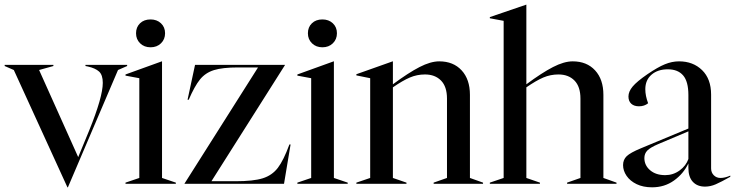

<svg xmlns="http://www.w3.org/2000/svg" viewBox="-42 -785 3139 820"><path d="M17 -486 -22 -503V-508H186V-503L125 -486L292 -114L339 -228Q397 -371 397 -431Q397 -465 381 -479.5Q365 -494 333 -501L323 -503V-508H501V-503L462 -486L248 15H246Z M494 -5 553 -25V-451L494 -462V-467L649 -523H650V-25L709 -5V0H494ZM539 -643Q539 -669 556 -685.5Q573 -702 601 -702Q628 -702 645.5 -685.5Q663 -669 663 -643Q663 -617 645.5 -600Q628 -583 601 -583Q574 -583 556.5 -600Q539 -617 539 -643Z M746 -1 1060 -497H975Q908 -497 871.5 -485.5Q835 -474 812 -445.5Q789 -417 764 -359H759L791 -508H1175V-507L861 -11H964Q1040 -11 1080 -23.5Q1120 -36 1144.5 -68Q1169 -100 1194 -168H1199L1171 0H746Z M1228 -5 1287 -25V-451L1228 -462V-467L1383 -523H1384V-25L1443 -5V0H1228ZM1273 -643Q1273 -669 1290 -685.5Q1307 -702 1335 -702Q1362 -702 1379.5 -685.5Q1397 -669 1397 -643Q1397 -617 1379.5 -600Q1362 -583 1335 -583Q1308 -583 1290.5 -600Q1273 -617 1273 -643Z M1480 -5 1539 -25V-451L1480 -463V-468L1635 -523H1636V-425Q1702 -474 1749.5 -498.5Q1797 -523 1834 -523Q1894 -523 1929.5 -484.5Q1965 -446 1965 -380V-25L2021 -5V0H1810V-5L1867 -25V-364Q1867 -415 1841.5 -441Q1816 -467 1773 -467Q1739 -467 1708.5 -454Q1678 -441 1636 -412V-25L1694 -5V0H1480Z M2050 -5 2109 -25V-696L2050 -707V-712L2205 -765H2206V-425Q2272 -474 2319.5 -498.5Q2367 -523 2404 -523Q2464 -523 2499.5 -484.5Q2535 -446 2535 -380V-25L2591 -5V0H2380V-5L2437 -25V-364Q2437 -415 2411.5 -441Q2386 -467 2343 -467Q2309 -467 2278.5 -454Q2248 -441 2206 -412V-25L2264 -5V0H2050Z M2619 -80Q2619 -103 2634.5 -118Q2650 -133 2696 -152L2898 -236V-379Q2898 -437 2875.5 -463Q2853 -489 2810 -489Q2767 -489 2740.5 -466Q2714 -443 2714 -404Q2714 -376 2726 -344Q2710 -331 2687 -331Q2666 -331 2654 -342Q2642 -353 2642 -373Q2642 -394 2660 -415.5Q2678 -437 2723 -468Q2767 -498 2797.5 -510.5Q2828 -523 2858 -523Q2918 -523 2956.5 -485.5Q2995 -448 2995 -381V-66Q2995 -48 3006.5 -36.5Q3018 -25 3035 -25Q3054 -25 3077 -35V-30Q3038 -8 3015 2Q2992 12 2969 12Q2936 12 2917 -8.5Q2898 -29 2898 -68V-87Q2877 -43 2836.5 -14Q2796 15 2743 15Q2705 15 2677 1.5Q2649 -12 2634 -34Q2619 -56 2619 -80ZM2799 -37Q2833 -37 2860.5 -57Q2888 -77 2898 -106V-224L2770 -170Q2735 -155 2722.5 -142Q2710 -129 2710 -110Q2710 -79 2734.5 -58Q2759 -37 2799 -37Z"/></svg>

Font: Nyght Serif
Style: Regular
Weight: 400
Designer: Maksym Kobuzan
Version: Version 0.410